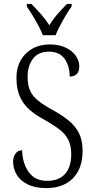

<svg xmlns="http://www.w3.org/2000/svg" viewBox="-20 -951 483 981"><path d="M217 10Q159 10 121 -9Q83 -28 65 -59Q47 -90 47 -126Q47 -149 59 -166Q71 -183 93 -183Q95 -116 127 -71.5Q159 -27 221 -27Q281 -27 312.5 -62.5Q344 -98 344 -163Q344 -206 329.5 -235.5Q315 -265 285 -288.5Q255 -312 207 -339Q160 -364 128.5 -392.5Q97 -421 80.5 -460Q64 -499 64 -554Q64 -604 85.5 -642.5Q107 -681 145.5 -702.5Q184 -724 234 -724Q282 -724 316 -707.5Q350 -691 367.5 -665.5Q385 -640 385 -613Q385 -585 372 -572.5Q359 -560 336 -560Q336 -614 310 -650.5Q284 -687 230 -687Q176 -687 148.5 -651Q121 -615 121 -558Q121 -517 133.5 -488.5Q146 -460 174 -437.5Q202 -415 247 -390Q293 -365 328 -337.5Q363 -310 382.5 -272.5Q402 -235 402 -180Q402 -90 352.5 -40Q303 10 217 10ZM199 -771Q190 -794 176 -820.5Q162 -847 146 -873Q130 -899 117 -918V-931H140Q167 -904 189.5 -878.5Q212 -853 232 -822Q251 -853 273.5 -878.5Q296 -904 322 -931H346V-918Q332 -899 316.5 -873Q301 -847 287 -820.5Q273 -794 264 -771Z"/></svg>

Font: Noto Serif Tamil Condensed Light
Style: Regular
Weight: 300
Width: 3
Designer: Indian Type Foundry, Tom Grace, and the Monotype Design Team
Foundry: Monotype Imaging Inc.
Version: Version 2.004; ttfautohint (v1.8.4.7-5d5b)